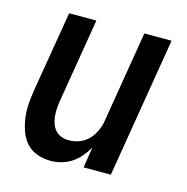

<svg xmlns="http://www.w3.org/2000/svg" viewBox="-84 -600 669 688"><g transform="rotate(15 250.0 -256.0)"><path d="M163 8Q136 8 112 -0.5Q88 -9 72 -27Q56 -45 47.5 -68.5Q39 -92 35.5 -117.5Q32 -143 34 -169Q36 -195 40 -221L90 -520H191L139 -207Q137 -193 136 -178.5Q135 -164 136.5 -150Q138 -136 142.5 -123Q147 -110 156 -100Q165 -90 178 -85Q191 -80 206 -80Q225 -80 244.5 -87Q264 -94 278.5 -109Q293 -124 301.5 -143Q310 -162 313 -181L369 -520H470L384 0H283L295 -77Q285 -59 271 -42.5Q257 -26 239.5 -14.5Q222 -3 202 2.5Q182 8 163 8Z"/></g></svg>

Font: Iosevka Semibold Oblique
Style: Regular
Weight: 600
Italic angle: -9°
Monospace: yes
Designer: Belleve Invis
Foundry: Belleve Invis
Version: Version 32.5.0; ttfautohint (v1.8.4)